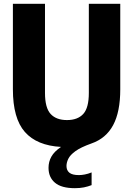

<svg xmlns="http://www.w3.org/2000/svg" viewBox="-20 -760 697 1005"><path d="M372 225Q301.5 225 267.8 196.5Q234 168 234 118.5Q234 86.5 249 59.8Q264 33 299.5 9Q173 2 110.2 -69.2Q47.5 -140.5 47.5 -292.5V-740H215.5V-273.5Q215.5 -195.5 245 -163.5Q274.5 -131.5 330.5 -131.5Q386.5 -131.5 415.8 -163.5Q445 -195.5 445 -273.5V-740H609.5V-292.5Q609.5 -174.5 572.2 -105Q535 -35.5 458.5 -9Q402.5 11 374.8 31.2Q347 51.5 337.5 71.2Q328 91 328 109Q328 131.5 343.2 144Q358.5 156.5 393 156.5Q407.5 156.5 424.2 153.2Q441 150 459.5 142.5V209Q440.5 216.5 419.2 220.8Q398 225 372 225Z"/></svg>

Font: Encode Sans Condensed ExtraBold
Style: Regular
Weight: 800
Width: 3
Designer: Multiple Designers
Foundry: Impallari Type
Version: Version 3.000; ttfautohint (v1.8.3) -l 8 -r 50 -G 200 -x 14 